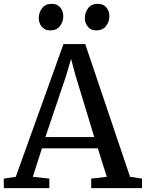

<svg xmlns="http://www.w3.org/2000/svg" viewBox="-30 -978 758 998"><path d="M52 -59 300 -749H413L646 -59L708 -49.5V0H444V-49.5L525 -59L478.5 -207H188L140.5 -59L226.5 -49.5V0H-10L-10.5 -49.5ZM460 -265.5 361.5 -589 339.5 -672 314.5 -587 206 -265.5ZM231 -820Q203 -820 187.2 -839Q171.5 -858 171.5 -884Q171.5 -913 188.8 -935.5Q206 -958 238.5 -958H239.5Q267.5 -958 283.2 -939.2Q299 -920.5 299 -894Q299 -865.5 281.8 -842.8Q264.5 -820 232 -820ZM470.5 -820Q442.5 -820 426.8 -839Q411 -858 411 -884Q411 -913 428.2 -935.5Q445.5 -958 478 -958H479Q507 -958 522.8 -939.2Q538.5 -920.5 538.5 -894Q538.5 -865.5 521.2 -842.8Q504 -820 471.5 -820Z"/></svg>

Font: Merriweather
Style: Regular
Weight: 400
Designer: Eben Sorkin
Foundry: Eben Sorkin
Version: Version 2.100; ttfautohint (v1.7.19-72a1) -l 8 -r 50 -G 200 